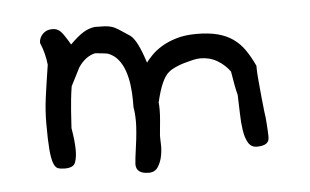

<svg xmlns="http://www.w3.org/2000/svg" viewBox="-37 -432 804 498"><g transform="rotate(-5 364.5 -182.5)"><path d="M649 -50Q649 -29 617 -29Q602 -29 594.5 -42Q587 -55 584 -75Q581 -95 580.5 -119.5Q580 -144 579 -167Q574 -185 567 -229Q554 -247 534.5 -258.5Q515 -270 491 -270Q482 -270 471 -267.5Q460 -265 448 -261.5Q436 -258 425 -253Q414 -248 407 -242Q387 -226 373 -165Q374 -160 374 -146Q374 -134 372.5 -117.5Q371 -101 369 -80V-73Q369 -70 369.5 -56Q370 -42 367 -26.5Q364 -11 356 1.5Q348 14 332 14Q299 14 299 -11Q299 -14 300.5 -27.5Q302 -41 304.5 -58Q307 -75 308.5 -92.5Q310 -110 310 -121Q310 -142 307 -159V-178Q307 -196 304.5 -216Q302 -236 296 -253.5Q290 -271 279.5 -284Q269 -297 253 -303Q251 -304 220 -307Q194 -301 176 -274L152 -227Q149 -208 147.5 -193Q146 -178 145 -165L142 -119Q148 -84 148 -61Q148 -41 143 -28.5Q138 -16 116 -16Q105 -16 98 -18.5Q91 -21 86.5 -33Q82 -45 80 -69Q78 -93 78 -136Q78 -170 82.5 -203.5Q87 -237 95 -288Q92 -318 80 -346Q80 -359 89.5 -369Q99 -379 115 -379Q128 -379 136.5 -370Q145 -361 160 -335Q180 -355 194.5 -364Q209 -373 225 -375Q241 -375 250.5 -374.5Q260 -374 268.5 -371.5Q277 -369 287 -362.5Q297 -356 315 -344Q333 -331 352 -271Q357 -278 367.5 -289Q378 -300 394 -310Q410 -320 433 -327Q456 -334 486 -334Q518 -334 541 -328Q564 -322 581 -310Q598 -298 610.5 -280Q623 -262 634 -238V-230Q634 -221 636 -199Q638 -177 640 -155.5Q642 -134 644 -118Q646 -102 646 -104Q646 -103 646.5 -97.5Q647 -92 647.5 -84.5Q648 -77 648.5 -69Q649 -61 649 -56Z"/></g></svg>

Font: Gaegu
Style: Regular
Weight: 400
Designer: JIKJI
Foundry: JIKJI
Version: Version 1.00